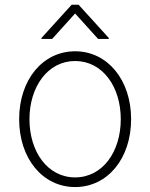

<svg xmlns="http://www.w3.org/2000/svg" viewBox="-20 -767 625 799"><path d="M292.6 11.4C427.6 11.4 525.6 -107.2 525.6 -271C525.6 -434.7 427.2 -553.6 292.6 -553.6C157.7 -553.6 59.7 -435 59.7 -271C59.7 -107.2 157.7 11.4 292.6 11.4ZM292.6 -28.8C177.9 -28.8 102.6 -135.7 102.6 -271C102.6 -405.5 178.6 -513.1 292.6 -513.1C407 -513.1 482.6 -405.9 482.6 -271C482.6 -135.7 407.3 -28.8 292.6 -28.8ZM197.1 -605.1 292.6 -710.9 388.1 -605.1H432.9V-608.7L307.2 -747.2H278.1L152.3 -608.7V-605.1Z"/></svg>

Font: Karasuma Gothic
Style: Thin
Weight: 200
Designer: Rasmus Andersson / Ryoko Ishizuka
Foundry: rsms
Version: Version 1.00